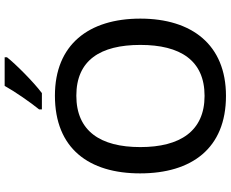

<svg xmlns="http://www.w3.org/2000/svg" viewBox="-103 -878 991 825"><g transform="rotate(-90 392.5 -465.5)"><path d="M559 -931V-941H436C411 -896 365 -830 335 -793V-781H405C453 -817 530 -894 559 -931ZM725 -358C725 -580 613 -725 394 -725C167 -725 60 -579 60 -359C60 -138 167 10 393 10C613 10 725 -137 725 -358ZM173 -358C173 -530 242 -633 394 -633C546 -633 612 -530 612 -358C612 -187 546 -82 393 -82C242 -82 173 -187 173 -358Z"/></g></svg>

Font: Noto Sans Medefaidrin Medium
Style: Regular
Weight: 500
Designer: Dalton Maag Ltd
Foundry: Dalton Maag Ltd
Version: Version 1.002